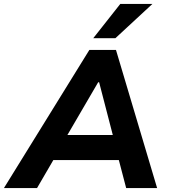

<svg xmlns="http://www.w3.org/2000/svg" viewBox="-59 -960 862 980"><path d="M-39 0 397 -705H533L743 0H585L535 -191L586 -143H174L240 -189L130 0ZM442 -540 267 -240 247 -271H555L525 -239L447 -540ZM417 -765 555 -940H719L530 -765Z"/></svg>

Font: Nunito Sans 9pt ExtraBold
Style: Italic
Weight: 800
Italic angle: -9°
Version: Version 3.101;gftools[0.9.27]